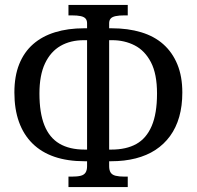

<svg xmlns="http://www.w3.org/2000/svg" viewBox="-20 -744 793 774"><path d="M256 10V-32H269Q292 -32 305.5 -35.5Q319 -39 325 -48.5Q331 -58 331 -74V-94H321Q252 -94 199.5 -112Q147 -130 111 -165.5Q75 -201 56.5 -252.5Q38 -304 38 -371Q38 -437 57.5 -485.5Q77 -534 113.5 -566Q150 -598 202 -614Q254 -630 319 -630H331V-650Q331 -662 325 -669Q319 -676 305.5 -679Q292 -682 269 -682H256V-724H495V-682H482Q460 -682 446 -679Q432 -676 426 -669Q420 -662 420 -650V-630H430Q496 -630 549 -614Q602 -598 638.5 -565.5Q675 -533 695 -484.5Q715 -436 715 -371Q715 -317 702.5 -273Q690 -229 665.5 -195.5Q641 -162 606.5 -139.5Q572 -117 527 -105.5Q482 -94 428 -94H420V-74Q420 -58 426 -48.5Q432 -39 446 -35.5Q460 -32 482 -32H495V10ZM331 -141V-582H318Q264 -582 224 -559Q184 -536 161.5 -488.5Q139 -441 139 -367Q139 -289 159 -239Q179 -189 219.5 -165Q260 -141 321 -141ZM420 -141H429Q489 -141 529.5 -163.5Q570 -186 591.5 -236Q613 -286 613 -367Q613 -446 588.5 -493Q564 -540 523 -561Q482 -582 432 -582H420Z"/></svg>

Font: Noto Serif Condensed
Style: Regular
Weight: 400
Width: 3
Designer: Monotype Design Team
Foundry: Monotype Imaging Inc.
Version: Version 2.015